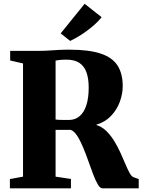

<svg xmlns="http://www.w3.org/2000/svg" viewBox="-20 -1018 770 1038"><path d="M33.5 0V-50L104.5 -63V-675L35 -691V-743H187.5Q219 -743 244.2 -744.8Q269.5 -746.5 295.5 -748Q321.5 -749.5 355 -749.5Q461.5 -749.5 524.8 -728.2Q588 -707 615.8 -663.2Q643.5 -619.5 643.5 -552Q643.5 -511.5 628.2 -469Q613 -426.5 581.2 -392.5Q549.5 -358.5 499 -343Q530.5 -333.5 554.8 -309.8Q579 -286 597.8 -255.2Q616.5 -224.5 631.5 -191.5Q646.5 -158.5 658.5 -129.8Q670.5 -101 681.2 -82Q692 -63 703 -59.5L730 -50V0H533.5Q521 0 508.8 -21Q496.5 -42 483.8 -75.5Q471 -109 457.5 -147.5Q444 -186 429 -222Q414 -258 397.5 -283.5Q381 -309 362 -316Q352.5 -316 341.8 -316Q331 -316 320.2 -316Q309.5 -316 299.5 -316Q289.5 -316 280.5 -316V-63L363.5 -50.5V0ZM352.5 -369.5Q386.5 -369.5 410.5 -390Q434.5 -410.5 447 -449.5Q459.5 -488.5 459.5 -544.5Q459.5 -593 447.5 -626.8Q435.5 -660.5 409.2 -678Q383 -695.5 339.5 -695.5Q323.5 -695.5 313 -694.8Q302.5 -694 295 -692.8Q287.5 -691.5 280.5 -690.5V-372Q288 -370.5 302.2 -370Q316.5 -369.5 331 -369.5Q345.5 -369.5 352.5 -369.5ZM359 -797 308 -837.5 437.5 -997.5 529.5 -925Q514 -905.5 493.8 -887.2Q473.5 -869 451 -852.2Q428.5 -835.5 405.2 -821.5Q382 -807.5 360 -797Z"/></svg>

Font: Merriweather 60pt Black
Style: Regular
Weight: 900
Version: Version 2.100